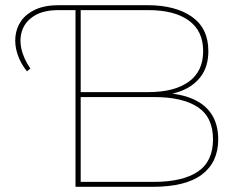

<svg xmlns="http://www.w3.org/2000/svg" viewBox="-20 -720 926 740"><path d="M84 -445Q59 -476 47.5 -511Q36 -546 39.5 -579.5Q43 -613 62 -640Q81 -667 117 -683.5Q153 -700 207 -700H276V-681H206Q149 -681 114.5 -660.5Q80 -640 67 -607Q54 -574 62 -534.5Q70 -495 97 -456ZM271 0V-700H548Q656 -700 719.5 -655.5Q783 -611 783 -523Q783 -465 755 -426.5Q727 -388 677 -369Q627 -350 562 -350L579 -363Q660 -363 713.5 -342.5Q767 -322 794 -282Q821 -242 821 -183Q821 -95 758.5 -47.5Q696 0 568 0ZM291 -19H572Q684 -19 742.5 -58.5Q801 -98 801 -183Q801 -268 742.5 -307Q684 -346 572 -346H286V-365H552Q652 -365 707.5 -405Q763 -445 763 -523Q763 -601 707.5 -641Q652 -681 552 -681H291Z"/></svg>

Font: Montserrat Alternates Thin
Style: Regular
Weight: 100
Designer: Julieta Ulanovsky
Foundry: Julieta Ulanovsky
Version: Version 9.000